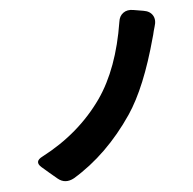

<svg xmlns="http://www.w3.org/2000/svg" viewBox="-86 -850 968 965"><g transform="rotate(-10 398.0 -368.0)"><path d="M134 7 100 -27 64 -64Q33 -97 79 -115Q277 -197 406 -350Q519 -485 577 -715Q583 -743 604.5 -756Q626 -769 656 -761L706 -748Q738 -740 749.5 -716Q761 -692 747 -660Q744 -653 739 -639Q732 -617 728 -608Q640 -368 541 -246Q397 -69 216 20Q168 41 134 7Z"/></g></svg>

Font: GenSenRounded TW H
Style: Regular
Weight: 900
Version: Version 1.501;PS 1;hotconv 16.6.51;makeotf.lib2.5.65220